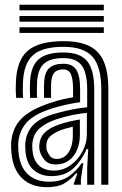

<svg xmlns="http://www.w3.org/2000/svg" viewBox="-20 -785 520 816"><path d="M410.5 0V-404Q410.5 -501.5 373.2 -543.8Q336 -586 249.5 -586Q160.5 -586 120.8 -550.9Q81 -515.8 77.5 -434.8Q77 -419.5 76.9 -402.8Q76.8 -386 78.2 -369.2H48.5Q47 -387 46.9 -401.4Q46.8 -415.8 47.5 -436Q51.2 -530 98.8 -570Q146.2 -610 249.5 -610Q318 -610 360 -589.1Q402 -568.2 421.2 -523Q440.5 -477.8 440.5 -404V0ZM209 -60Q247.8 -60 279.5 -82.6Q311.2 -105.2 330.2 -140.8Q349.2 -176.2 349.2 -214.8V-305Q321.8 -303.2 287.6 -296.1Q253.5 -289 220 -278Q173.2 -262.5 146.5 -238Q119.8 -213.5 117 -169.5Q116.8 -162.8 117.4 -155.9Q118 -149 118.2 -144.8Q121.8 -104 145.2 -82Q168.8 -60 209 -60ZM216.8 -86Q185.8 -86 169.4 -105.1Q153 -124.2 148 -147.5Q147.5 -150.5 147 -157Q146.5 -163.5 146.8 -166.5Q149.5 -201 169.6 -221.1Q189.8 -241.2 229 -255Q248.8 -262 272.8 -267.9Q296.8 -273.8 319.5 -277V-212Q319.5 -176.5 307.4 -147.9Q295.2 -119.2 272.2 -102.6Q249.2 -86 216.8 -86ZM221.2 -109.5Q243 -109.5 258.2 -122.5Q273.5 -135.5 281.5 -158Q289.5 -180.5 289.5 -209.2V-246.5Q271.2 -242.2 258.4 -238.5Q245.5 -234.8 238.5 -232Q205.2 -218.2 191.4 -204Q177.5 -189.8 177 -166.8Q177 -162 177 -158.1Q177 -154.2 178 -150Q181 -137.8 190.9 -123.6Q200.8 -109.5 221.2 -109.5ZM178.8 10.5Q114 10.5 74.4 -26.8Q34.8 -64 28.5 -137Q27.8 -146.2 27.2 -159.4Q26.8 -172.5 27.5 -180.2Q32.8 -241.8 70.9 -280.6Q109 -319.5 191.2 -346.8Q210.5 -353.2 224.1 -357.2Q237.8 -361.2 252.8 -364.5Q267.8 -367.8 290.5 -371.5V-404.2Q290.5 -450.2 281.1 -470.1Q271.8 -490 249.5 -490Q222.2 -490 210.4 -475.6Q198.5 -461.2 197.2 -429.5Q197 -424.2 196.8 -406Q196.5 -387.8 197.2 -369.2H167.5Q166.5 -391.5 166.9 -406.9Q167.2 -422.2 167.5 -432.8Q169.5 -479 190.2 -496.5Q211 -514 249.5 -514Q288 -514 304.2 -488.5Q320.5 -463 320.5 -404.2V-350.8Q283.5 -345.2 256.8 -339.1Q230 -333 201 -324Q127.2 -300.8 94.8 -266Q62.2 -231.2 57.5 -177.8Q57 -170.5 57.4 -159.2Q57.8 -148 58.5 -139.5Q63.8 -77.2 97.8 -45Q131.8 -12.8 188.5 -12.8Q240.8 -12.8 273 -35.9Q305.2 -59 327.2 -91.5H334L323.8 -22.5V0H294L293.5 -4L308.8 -48H303.2Q276.8 -18.5 250.5 -4Q224.2 10.5 178.8 10.5ZM350.5 0.2V-72L355 -151.5H348.2Q324.2 -98.2 289 -67.2Q253.8 -36.2 197.8 -36.5Q152 -36.8 122.4 -62.8Q92.8 -88.8 88.2 -142.2Q88 -147.2 87.4 -157.6Q86.8 -168 87.2 -174.5Q91.5 -221.8 119.6 -252.2Q147.8 -282.8 210.5 -301Q236.2 -308.5 260.8 -314.1Q285.2 -319.8 307.9 -323.5Q330.5 -327.2 350.5 -329V-404Q350.5 -475.8 327.2 -506.9Q304 -538 249.5 -538Q192.2 -538 166 -513.6Q139.8 -489.2 137.5 -433.5Q137 -419 136.8 -403Q136.5 -387 137.8 -369.2H108Q106.8 -388.5 106.9 -404.4Q107 -420.2 107.5 -434Q110.2 -502.5 143.2 -532.2Q176.2 -562 249.5 -562Q319.8 -562 350.1 -525.4Q380.5 -488.8 380.5 -404V0.2ZM421.2 -741H62.8V-765H421.2ZM421.2 -645H62.8V-669H421.2ZM421.2 -693H62.8V-717H421.2Z"/></svg>

Font: Big Shoulders Inline Display Thin Black
Style: Regular
Weight: 900
Version: Version 2.002